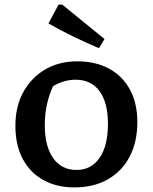

<svg xmlns="http://www.w3.org/2000/svg" viewBox="-20 -806 665 836"><path d="M304 10Q226 10 168 -22.5Q110 -55 78.5 -115Q47 -175 47 -258Q47 -343 82 -406Q117 -469 177.5 -504Q238 -539 316 -539Q396 -539 455 -507Q514 -475 546 -415.5Q578 -356 578 -275Q578 -188 544.5 -124Q511 -60 449.5 -25Q388 10 304 10ZM313 -66Q377 -66 413.5 -118.5Q450 -171 450 -267Q450 -359 413.5 -409Q377 -459 308 -459Q285 -459 260 -452Q235 -445 211 -431Q175 -352 175 -261Q175 -169 211.5 -117.5Q248 -66 313 -66ZM411 -596Q355 -620 300 -646.5Q245 -673 191 -704L235 -786H251L435 -636Z"/></svg>

Font: Piazzolla SC SemiBold
Style: Regular
Weight: 600
Designer: Juan Pablo del Peral
Foundry: Huerta Tipografica
Version: Version 1.330